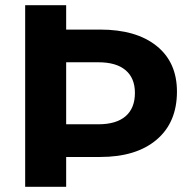

<svg xmlns="http://www.w3.org/2000/svg" viewBox="-20 -720 725 740"><path d="M366 -606Q505 -606 583.5 -543Q662 -480 662 -367Q662 -248 583.5 -181.5Q505 -115 366 -115H235V0H77V-700H235V-606ZM359 -241Q428 -241 464 -272Q500 -303 500 -362Q500 -419 464 -449.5Q428 -480 359 -480H235V-241Z"/></svg>

Font: Montserrat-Arabic SemiBold
Style: Regular
Weight: 600
Designer: Mohamed Gaber
Foundry: Kief Type Foundry
Version: Version 5.008;PS 005.008;hotconv 1.0.88;makeotf.lib2.5.64775